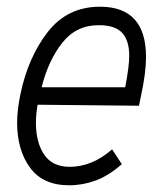

<svg xmlns="http://www.w3.org/2000/svg" viewBox="-20 -542 481 572"><path d="M415 -372Q415 -325 400 -256L394 -227L92 -230Q87 -200 87 -176Q87 -118 111.5 -81.5Q136 -45 188 -45Q254 -45 314 -97L343 -53Q303 -18 264.5 -4Q226 10 186 10Q108 10 69.5 -42.5Q31 -95 31 -177Q31 -214 41 -262Q64 -372 122.5 -447Q181 -522 278 -522Q415 -522 415 -372ZM104 -282H353Q365 -344 365 -376Q365 -421 344 -444Q323 -467 274 -467Q207 -467 165.5 -414.5Q124 -362 104 -282Z"/></svg>

Font: Decalotype Light Italic
Style: Regular
Weight: 300
Italic angle: -12°
Designer: Alfredo Marco Pradil
Foundry: Alfredo Marco Pradil
Version: Version 1.0